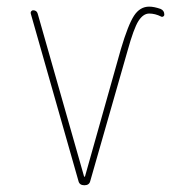

<svg xmlns="http://www.w3.org/2000/svg" viewBox="-20 -550 540 570"><path d="M212.9 -12.7 71.3 -509.8Q70.3 -513.7 72.8 -516.6Q75.2 -519.5 78.1 -519.5Q88.9 -519.5 91.8 -509.8L229.5 -26.4Q229.5 -25.4 230.5 -25.4Q232.4 -25.4 232.4 -26.4L338.9 -404.3Q360.4 -476.6 377.9 -503.4Q395.5 -530.3 422.9 -530.3Q437.5 -530.3 457 -523.4Q467.8 -518.6 467.8 -506.8Q467.8 -502.9 464.4 -501Q460.9 -499 458 -501Q440.4 -509.8 422.9 -509.8Q405.3 -509.8 391.1 -487.8Q377 -465.8 358.4 -398.4L248 -12.7Q245.1 0 230.5 0Q215.8 0 212.9 -12.7Z"/></svg>

Font: Rounded-X Mgen+ 2m thin
Style: Regular
Weight: 100
Designer: [Source Han Sans]
Ryoko NISHIZUKA  (kana & ideographs); Paul D. Hunt (Latin, Greek & Cyrillic); Wenlong ZHANG  (bopomofo
Version: Version 1.059.20150602